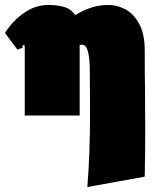

<svg xmlns="http://www.w3.org/2000/svg" viewBox="-22 -467 644 776"><path d="M564 -112 565 67Q565 125 563 247L331 289Q342 157 342 -21L341 -176Q341 -286 311 -286H300V0H78V-276Q78 -285 74 -285Q70 -285 68.5 -279Q67 -273 73 -273Q65 -273 57.5 -270Q50 -267 48 -267L-2 -334Q32 -386 77.5 -416.5Q123 -447 173 -447Q211 -447 238.5 -438.5Q266 -430 282 -406Q315 -426 347.5 -436.5Q380 -447 418 -447Q449 -447 482.5 -430.5Q516 -414 539.5 -372.5Q563 -331 563 -262Q563 -164 564 -112Z"/></svg>

Font: Ysabeau Black
Style: Regular
Weight: 900
Designer: Christian Thalmann (Catharsis Fonts)
Version: Version 0.003